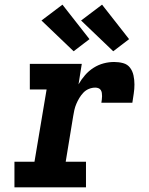

<svg xmlns="http://www.w3.org/2000/svg" viewBox="-20 -804 640 824"><path d="M42 0V-110H128L180 -420H108V-530H331L317 -442Q329 -463 345 -481.5Q361 -500 381.5 -513Q402 -526 424.5 -532Q447 -538 470 -538Q490 -538 508.5 -533Q527 -528 538 -513.5Q549 -499 553 -480Q557 -461 557 -441.5Q557 -422 554 -402.5Q551 -383 548 -363H415Q416 -370 417 -377Q418 -384 418 -391.5Q418 -399 417 -405.5Q416 -412 412.5 -417.5Q409 -423 402.5 -425.5Q396 -428 389 -428Q375 -428 361.5 -422.5Q348 -417 338 -406.5Q328 -396 320.5 -383.5Q313 -371 307.5 -358Q302 -345 299 -331.5Q296 -318 294 -305L262 -110H349V0ZM466 -584 328 -716 418 -784 534 -636ZM296 -584 158 -716 248 -784 364 -636Z"/></svg>

Font: Iosevka Curly Slab XBdExObl
Style: Regular
Weight: 800
Width: 7
Italic angle: -9°
Monospace: yes
Designer: Belleve Invis
Foundry: Belleve Invis
Version: Version 11.1.0; ttfautohint (v1.8.3)